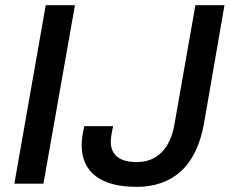

<svg xmlns="http://www.w3.org/2000/svg" viewBox="-20 -706 886 738"><path d="M35.2 0 155.8 -686H268.1L147 0ZM504.9 12.2Q402.3 12.2 348.1 -28.8Q293.9 -69.8 293.9 -148.9Q293.9 -178.2 304.2 -221.2H415Q405.8 -181.2 405.8 -161.1Q405.8 -123 431.2 -103Q456.5 -83 505.9 -83Q564 -83 601.3 -120.6Q638.7 -158.2 650.9 -230L731 -686H842.8L764.2 -231.9Q742.2 -108.9 676 -48.3Q609.9 12.2 504.9 12.2Z"/></svg>

Font: Archivo Medium
Style: Italic
Weight: 500
Italic angle: -10°
Designer: Hector Gatti
Foundry: Omnibus-Type
Version: Version 2.001